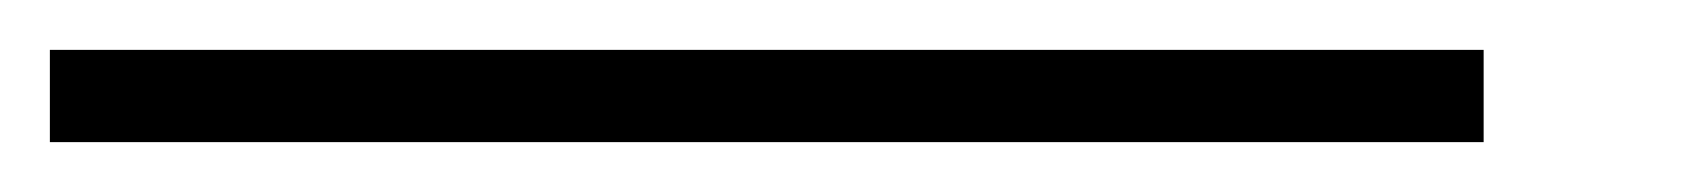

<svg xmlns="http://www.w3.org/2000/svg" viewBox="-98 65 674 77"><path d="M497 122H-78V85H497Z"/></svg>

Font: Libra Sans
Style: Italic
Weight: 400
Italic angle: -12°
Foundry: Context Ltd
Version: Version 1.002